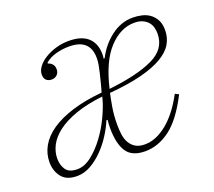

<svg xmlns="http://www.w3.org/2000/svg" viewBox="-96 -647 878 786"><g transform="rotate(-20 343.0 -254.0)"><path d="M116 12Q70 12 49 -15Q28 -42 28 -80Q28 -117 46.5 -149.5Q65 -182 102 -207.5Q139 -233 195 -250.5Q251 -268 326 -275Q327 -279 328.5 -283.5Q330 -288 332 -296Q334 -304 337.5 -317Q341 -330 346 -351Q350 -368 353 -383.5Q356 -399 356 -415Q356 -498 265 -498Q236 -498 208 -490.5Q180 -483 160 -466V-462Q171 -459 178.5 -450.5Q186 -442 186 -428Q186 -413 176.5 -404Q167 -395 153 -395Q139 -395 130 -403Q121 -411 121 -428Q121 -445 133.5 -461.5Q146 -478 167 -491Q188 -504 215 -512Q242 -520 271 -520Q325 -520 353 -496Q381 -472 383 -427Q383 -422 383 -416Q383 -410 381 -403H386Q412 -454 455.5 -487Q499 -520 550 -520Q570 -520 589.5 -515.5Q609 -511 624 -500Q639 -489 648.5 -471.5Q658 -454 658 -427Q658 -394 642 -367Q626 -340 590 -319Q554 -298 497 -283.5Q440 -269 358 -262Q354 -245 347.5 -208Q341 -171 341 -129Q341 -106 344 -85.5Q347 -65 356 -49.5Q365 -34 380.5 -24.5Q396 -15 421 -15Q469 -15 517.5 -54Q566 -93 606 -168L622 -160Q574 -66 522 -27Q470 12 413 12Q355 12 332 -23.5Q309 -59 309 -126Q309 -134 309.5 -143.5Q310 -153 311 -162H306Q294 -133 274.5 -102.5Q255 -72 230 -46.5Q205 -21 176 -4.5Q147 12 116 12ZM126 -14Q158 -14 189.5 -39Q221 -64 247.5 -100Q274 -136 293 -176.5Q312 -217 320 -247L323 -259Q254 -251 204.5 -233.5Q155 -216 123.5 -192Q92 -168 77.5 -140Q63 -112 63 -83Q63 -54 77 -34Q91 -14 126 -14ZM362 -278Q487 -292 555.5 -324.5Q624 -357 624 -424Q624 -438 620.5 -451Q617 -464 608 -474.5Q599 -485 584.5 -491.5Q570 -498 549 -498Q489 -498 438.5 -444Q388 -390 362 -278Z"/></g></svg>

Font: IBM Plex Serif ExtraLight
Style: Italic
Weight: 200
Italic angle: -14°
Designer: Mike Abbink, Paul van der Laan, Pieter van Rosmalen
Foundry: Bold Monday
Version: Version 2.5